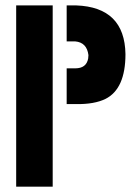

<svg xmlns="http://www.w3.org/2000/svg" viewBox="-20 -704 508 724"><path d="M41 0V-683.6H178.7V0ZM231.4 -311.5V-446.3H263.7Q305.7 -446.3 312.5 -483.4Q313.5 -489.3 313.5 -496.1Q307.6 -543.9 263.7 -547.9H231.4V-683.6H267.6Q450.2 -676.8 453.1 -500Q453.1 -369.1 377.9 -331.1Q335.9 -310.5 267.6 -311.5Q264.6 -311.5 231.4 -311.5Z"/></svg>

Font: Post No Bills Colombo
Style: ExtraBold
Weight: 900
Designer: Kosala Senevirathne, Siva Puranthara, Lasantha Premarathna, Tharique Azeez
Foundry: Mooniak
Version: Version 1.220 ; ttfautohint (v1.5)